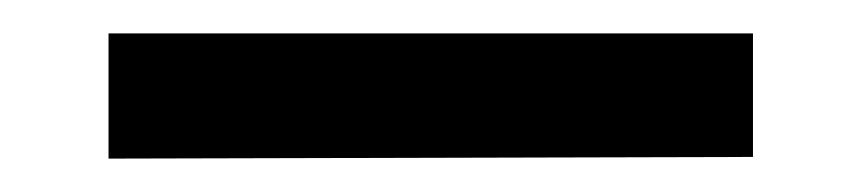

<svg xmlns="http://www.w3.org/2000/svg" viewBox="-20 -20 514 115"><path d="M45 75V0H431V74Z"/></svg>

Font: Gulax
Style: Regular
Weight: 400
Designer: Morgan Gilbert
Foundry: VTF
Version: Version 1.001;hotconv 1.0.109;makeotfexe 2.5.65596